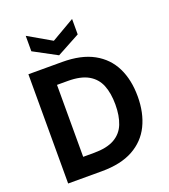

<svg xmlns="http://www.w3.org/2000/svg" viewBox="-163 -1039 1019 1156"><g transform="rotate(-20 347.0 -461.5)"><path d="M73 0V-700H289Q411 -700 490 -656.5Q569 -613 607.5 -534.5Q646 -456 646 -350Q646 -245 607.5 -166Q569 -87 490 -43.5Q411 0 289 0ZM213 -120H282Q365 -120 413.5 -147.5Q462 -175 482.5 -226.5Q503 -278 503 -350Q503 -422 482.5 -473.5Q462 -525 413.5 -553Q365 -581 282 -581H213ZM286 -744 137 -824V-923L286 -837L434 -923V-824Z"/></g></svg>

Font: DM Sans 10pt ExtraBold
Style: Regular
Weight: 800
Version: Version 4.004;gftools[0.9.30]